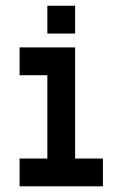

<svg xmlns="http://www.w3.org/2000/svg" viewBox="-20 -655 431 675"><path d="M146.5 -537.1V-634.8H244.1V-537.1ZM48.8 0V-97.7H146.5V-390.6H48.8V-488.3H244.1V-97.7H341.8V0Z"/></svg>

Font: BabelStone Runic Long Branch
Style: Regular
Weight: 400
Designer: Andrew West
Foundry: BabelStone
Version: Version 3.002 March 14, 2022